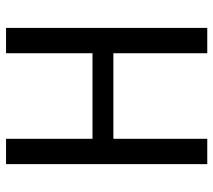

<svg xmlns="http://www.w3.org/2000/svg" viewBox="-55 -644 699 629"><g transform="rotate(-90 294.5 -329.5)"><path d="M434.6 0H517.6V-659.2H434.6V-376H154.3V-659.2H71.3V0H154.3V-307.6H434.6Z"/></g></svg>

Font: Yaldevi Colombo Medium
Style: Regular
Weight: 500
Designer: Sol Matas, Denzil Rajitha, Kosala Senevirathne and Pathum Egodawatta
Foundry: Mooniak
Version: Version 1.020 ; ttfautohint (v1.6)